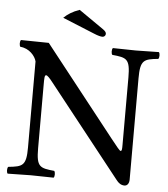

<svg xmlns="http://www.w3.org/2000/svg" viewBox="-56 -868 812 928"><g transform="rotate(5 349.5 -403.5)"><path d="M293 -817C258.8 -805.4 235.3 -789.7 217 -772L371 -709C392 -700 406 -697 414 -697C422 -697 429 -704 429 -712C429 -719 425 -725 414 -733ZM556 -512V-185C556 -166 556 -155 549 -155C545 -155 530 -173 501 -210L158 -645L23 -647C17 -641 17 -620 23 -614C66 -611 96 -576 102 -550V-133C102 -44 85 -38 15 -31C9 -25 9 -4 15 2C58 1 103.4 0 127 0C150.1 0 196 1 238 2C244 -4 244 -25 238 -31C168 -38 151 -42 151 -133V-439C151 -473 151 -488 159 -488C165 -488 176 -477 193 -455L542 -14C553 1 566 10 582 10C596 10 605 -2 605 -21V-512C605 -601 622 -607 692 -614C698 -620 698 -641 692 -647C651 -646 603.7 -645 580 -645C558.7 -645 513 -646 469 -647C463 -641 463 -620 469 -614C539 -607 556 -603 556 -512Z"/></g></svg>

Font: Libertinus Serif
Style: Regular
Weight: 400
Designer: Philipp H. Poll
Foundry: Khaled Hosny
Version: Version 6.2